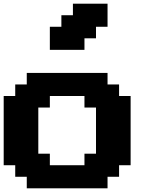

<svg xmlns="http://www.w3.org/2000/svg" viewBox="-20 -1020 852 1040"><path d="M125 0H562.5V-62.5H625V-125H687.5V-500H625V-562.5H562.5V-625H125V-562.5H62.5V-500H0V-125H62.5V-62.5H125ZM437.5 -125H250V-187.5H187.5V-437.5H250V-500H437.5V-437.5H500V-187.5H437.5ZM250 -750H437.5V-812.5H500V-875H562.5V-1000H375V-937.5H312.5V-875H250Z"/></svg>

Font: Faithful 32x
Style: Semibold
Weight: 400
Foundry: Faithful Resource Pack
Version: Version 1.0; January 27, 2023